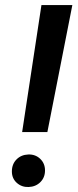

<svg xmlns="http://www.w3.org/2000/svg" viewBox="-20 -731 306 758"><path d="M167 -209.5H67.4L143.6 -710.9H265.6ZM26.9 -54.2Q26.9 -83 45.2 -101.6Q63.5 -120.1 91.8 -121.1Q119.6 -122.1 138.7 -104Q157.7 -85.9 157.7 -58.1Q157.7 -30.3 139.4 -12Q121.1 6.3 92.8 7.3Q65.9 8.3 46.4 -9Q26.9 -26.4 26.9 -54.2Z"/></svg>

Font: Roboto Medium
Style: Italic
Weight: 500
Italic angle: -12°
Designer: Google
Version: Version 2.134; 2016